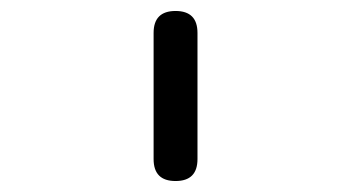

<svg xmlns="http://www.w3.org/2000/svg" viewBox="-20 -775 640 350"><path d="M260 -485V-715Q260 -735 270 -745Q280 -755 300 -755Q320 -755 330 -745Q340 -735 340 -715V-485Q340 -465 330 -455Q320 -445 300 -445Q280 -445 270 -455Q260 -465 260 -485Z"/></svg>

Font: Maple Mono Light
Style: Regular
Weight: 300
Monospace: yes
Designer: subframe7536
Version: Version 7.000